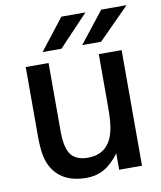

<svg xmlns="http://www.w3.org/2000/svg" viewBox="-86 -832 764 911"><g transform="rotate(-10 296.0 -376.0)"><path d="M88 -80Q75 -106 69.5 -140Q64 -174 64 -229V-557H174V-228Q174 -143 203 -110Q229 -82 281 -82Q341 -82 374 -120Q396 -144 406 -185Q416 -226 416 -296V-557H526V0H416V-79Q380 -31 342.5 -10Q305 11 257 11Q135 11 88 -80ZM246 -613H155L272 -763H388ZM437 -613H346L464 -763H586Z"/></g></svg>

Font: Open Sauce One Medium
Style: Regular
Weight: 500
Designer: Alfredo Marco Pradil
Foundry: Creative Sauce Fz LLC
Version: Version 1.477